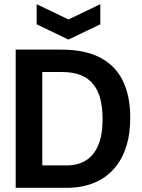

<svg xmlns="http://www.w3.org/2000/svg" viewBox="-20 -897 679 917"><path d="M116 0V-107H299Q352 -107 390.5 -131Q429 -155 449.5 -204Q470 -253 470 -328Q470 -385 458.5 -427Q447 -469 423.5 -497Q400 -525 363.5 -539Q327 -553 277 -553H116V-660H272Q387 -660 460 -621Q533 -582 567.5 -509.5Q602 -437 602 -336Q602 -260 585 -203.5Q568 -147 538 -107.5Q508 -68 470 -44.5Q432 -21 389 -10.5Q346 0 303 0ZM55 0V-660H182V0ZM155 -877 307 -804 459 -877V-781L307 -708L155 -781Z"/></svg>

Font: Bricolage Grotesque 72pt SemiBold
Style: Regular
Weight: 600
Version: Version 1.001;gftools[0.9.33.dev8+g029e19f]